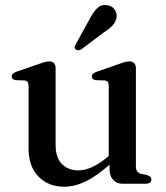

<svg xmlns="http://www.w3.org/2000/svg" viewBox="-20 -714 646 746"><path d="M405.5 -57.5V-90.5L402.5 -93V-379.5Q402.5 -390.5 399 -395.5Q395.5 -400.5 386.5 -401.5L352.5 -402.5Q344 -404 340.5 -407.5Q337 -411 337 -417Q337 -423 341.2 -427.2Q345.5 -431.5 356.5 -435.5L440 -464.5Q455.5 -470.5 465.2 -473Q475 -475.5 482.5 -475.5Q495 -475.5 501.5 -468.5Q508 -461.5 508 -449.5V-68.5Q508 -55 513 -48.2Q518 -41.5 527.5 -38.5L550.5 -34Q559.5 -31 563.8 -27Q568 -23 568 -16.5Q568 -9 562.5 -4.5Q557 0 545 0H456.5Q433.5 0 419.5 -15.2Q405.5 -30.5 405.5 -57.5ZM91 -136V-379.5Q91 -390.5 87.2 -395.5Q83.5 -400.5 75 -401.5L41 -402.5Q32.5 -404 29 -407.5Q25.5 -411 25.5 -417Q25.5 -423 29.5 -427.2Q33.5 -431.5 44.5 -435.5L128.5 -464.5Q144.5 -470.5 154 -473Q163.5 -475.5 170.5 -475.5Q183.5 -475.5 189.8 -468.5Q196 -461.5 196 -449.5V-152Q196 -101.5 220.5 -76.8Q245 -52 285 -52Q310 -52 338.5 -65Q367 -78 399.5 -105.5L421 -124L440.5 -104.5L418.5 -85.5Q359.5 -32 315 -10.2Q270.5 11.5 230 11.5Q167.5 11.5 129.2 -28.2Q91 -68 91 -136ZM327.5 -638.5Q341.5 -666 357 -681.5Q372.5 -697 395 -694Q415 -691.5 425 -677.5Q435 -663.5 433 -647.5Q430.5 -629.5 418 -615.8Q405.5 -602 384 -588.5L295.5 -522Q290 -519 284 -518.8Q278 -518.5 274 -522.5Q269 -526.5 270.2 -532Q271.5 -537.5 274.5 -542.5Z"/></svg>

Font: Fraunces 16pt
Style: Regular
Weight: 400
Version: Version 1.000;[b76b70a41]